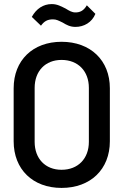

<svg xmlns="http://www.w3.org/2000/svg" viewBox="-20 -913 621 942"><path d="M282 9C424 9 519 -82 519 -220V-480C519 -617 424 -708 282 -708C141 -708 47 -617 47 -480V-220C47 -82 141 9 282 9ZM136 -830 181 -787C197 -809 213 -818 240 -818C257 -818 267 -812 288 -802C306 -791 324 -781 350 -781C392 -781 431 -803 448 -845L406 -887C390 -859 371 -852 350 -852C333 -852 320 -860 302 -871C281 -881 262 -893 234 -893C192 -893 158 -870 136 -830ZM150 -217V-482C150 -564 202 -619 282 -619C363 -619 416 -564 416 -482V-217C416 -135 363 -80 282 -80C202 -80 150 -135 150 -217Z"/></svg>

Font: Vanilla Cream DemiBold
Style: Regular
Weight: 600
Designer: Jeremy Tribby, Jinavaṁso
Foundry: Tribby Type
Version: Version 1.422;Glyphs 3.1.2 (3151)